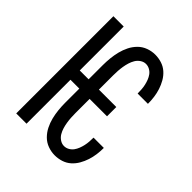

<svg xmlns="http://www.w3.org/2000/svg" viewBox="-193 -803 936 936"><g transform="rotate(45 275.0 -335.0)"><path d="M337 12Q313 12 289.5 3.5Q266 -5 248.5 -22.5Q231 -40 220 -62Q209 -84 203 -108Q197 -132 194.5 -156.5Q192 -181 192 -205V-303H131V0H60V-670H131V-367H192V-465Q192 -489 194.5 -513.5Q197 -538 203 -562Q209 -586 220 -608Q231 -630 248.5 -647.5Q266 -665 289.5 -673.5Q313 -682 337 -682Q360 -682 382 -675Q404 -668 421 -653Q438 -638 449.5 -618Q461 -598 468 -576.5Q475 -555 478 -532.5Q481 -510 481 -487H410Q410 -501 409 -515Q408 -529 405 -542.5Q402 -556 397 -569Q392 -582 384 -593Q376 -604 363.5 -611Q351 -618 337 -618Q322 -618 308.5 -609Q295 -600 287 -586.5Q279 -573 274.5 -558Q270 -543 267.5 -527.5Q265 -512 264 -496.5Q263 -481 263 -465V-367H383V-303H263V-205Q263 -189 264 -173.5Q265 -158 267.5 -142.5Q270 -127 274.5 -112Q279 -97 287 -83.5Q295 -70 308.5 -61Q322 -52 337 -52Q351 -52 363.5 -59Q376 -66 384 -77Q392 -88 397 -101Q402 -114 405 -127.5Q408 -141 409 -155Q410 -169 410 -183H481Q481 -160 478 -137.5Q475 -115 468 -93.5Q461 -72 449.5 -52Q438 -32 421 -17Q404 -2 382 5Q360 12 337 12Z"/></g></svg>

Font: Lode Term
Style: Regular
Weight: 400
Monospace: yes
Designer: Belleve Invis
Foundry: Belleve Invis
Version: Version 29.2.0